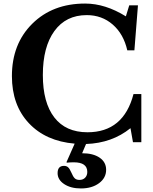

<svg xmlns="http://www.w3.org/2000/svg" viewBox="-20 -800 863 1080"><path d="M688 -708 707 -770H756L736 -517H696Q675 -609 614 -662Q553 -715 468 -715Q351 -715 286 -625.5Q221 -536 221 -378Q221 -223 285.5 -139.5Q350 -56 472 -56Q675 -56 731 -271H775V0H728L714 -79Q610 5 464 10L442 62Q504 62 540.5 87Q577 112 577 155Q577 201 537 230.5Q497 260 435 260Q378 260 341 235.5Q304 211 304 174Q304 133 340 133Q354 133 363 141Q372 149 381 170Q391 194 400.5 203Q410 212 427 212Q447 212 459 199.5Q471 187 471 167Q471 113 395 113Q374 113 356 115L354 112L400 8Q237 -6 142 -107.5Q47 -209 47 -372Q47 -553 161.5 -666.5Q276 -780 459 -780Q572 -780 688 -708Z"/></svg>

Font: Libre Baskerville
Style: Bold
Weight: 700
Designer: Pablo Impallari, Rodrigo Fuenzalida
Foundry: Pablo Impallari, Rodrigo Fuenzalida
Version: Version 1.000